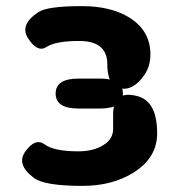

<svg xmlns="http://www.w3.org/2000/svg" viewBox="-20 -594 574 628"><path d="M250 14Q125 14 91 -12Q31 -57 64 -100Q96 -144 126.5 -121.5Q157 -99 236 -99Q285 -99 317.5 -119Q350 -139 350 -172V-219Q350 -300 428 -280Q494 -264 494 -158Q494 -79 419 -31Q349 14 250 14ZM382 -288Q382 -239 307 -239H237Q162 -239 162 -288Q162 -337 237 -337H307Q382 -337 382 -288ZM373 -305Q331 -313 331 -384Q331 -460 239 -460Q162 -460 132.5 -440.5Q103 -421 73 -467Q42 -512 105 -554Q134 -574 248 -574Q343 -574 404 -536Q472 -493 472 -416Q472 -378 453 -350Q416 -296 373 -305Z"/></svg>

Font: Resource Han Rounded JP
Style: Bold
Weight: 700
Designer: Cyano Hao (round all glyphs); Ryoko NISHIZUKA 西塚涼子 (kana, bopomofo & ideographs); Paul D. Hunt (Latin, Greek & Cyrillic)
Foundry: Cyano Hao
Version: 0.990